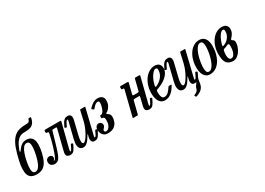

<svg xmlns="http://www.w3.org/2000/svg" viewBox="-6 -1767 4049 2937"><g transform="rotate(-30 2018.5 -298.5)"><path d="M511.5 -782.5Q500 -727 476.2 -697.2Q452.5 -667.5 418.5 -656.2Q384.5 -645 341 -645Q315.5 -645 286.8 -642.8Q258 -640.5 227.8 -624.2Q197.5 -608 167.2 -566.8Q137 -525.5 107.5 -447.5Q98.5 -423.5 103 -417Q107.5 -410.5 124 -434Q159.5 -484.5 193.5 -507.2Q227.5 -530 276.5 -530Q360 -530 389.8 -461.2Q419.5 -392.5 388 -250Q365 -145 332.2 -88.8Q299.5 -32.5 256 -11.2Q212.5 10 157 10Q47.5 10 17.2 -67.5Q-13 -145 23.5 -310Q50 -428.5 80.2 -510Q110.5 -591.5 150.5 -641.2Q190.5 -691 244.5 -713.2Q298.5 -735.5 372 -735.5Q416 -735.5 435 -742.2Q454 -749 464 -783.5Q467 -792 469.2 -794.5Q471.5 -797 481 -797H501.5Q510 -797 511.8 -794.2Q513.5 -791.5 511.5 -782.5ZM125 -270Q111.5 -208 106.2 -154.5Q101 -101 111.8 -68Q122.5 -35 157 -35Q191.5 -35 216.8 -67Q242 -99 259.5 -148.5Q277 -198 288.5 -250Q302.5 -312 307.5 -365.5Q312.5 -419 301.8 -452Q291 -485 256.5 -485Q222 -485 196.8 -453Q171.5 -421 154 -371.5Q136.5 -322 125 -270Z M390.5 -65Q390.5 -100.5 410.5 -117.8Q430.5 -135 453 -135Q475.5 -135 491 -122.2Q506.5 -109.5 506.5 -86Q506.5 -67.5 496 -58.5Q485.5 -49.5 485.5 -44Q485.5 -40 490.5 -40Q501.5 -40 516 -65Q530.5 -90 546.2 -132Q562 -174 577.8 -225.8Q593.5 -277.5 607.5 -332Q621.5 -386.5 632 -435.5Q635.5 -452 631.5 -458.5Q627.5 -465 614 -465H612Q596.5 -465 593 -469.5Q589.5 -474 589.5 -490V-500Q589.5 -514.5 595.2 -517.2Q601 -520 614.5 -520H859.5Q879 -520 882.2 -516Q885.5 -512 881 -495L779.5 -96Q778 -89 774 -70.8Q770 -52.5 770 -48.5Q770 -37 775.5 -37Q787.5 -37 801.8 -62.2Q816 -87.5 833 -127Q836 -133 839 -135Q842 -137 849 -134L862 -128.5Q868.5 -126 870 -123.5Q871.5 -121 868.5 -114.5Q843 -58.5 818.5 -24.2Q794 10 747 10Q723 10 701.5 -2.5Q680 -15 680 -49.5Q680 -57 682 -69.5Q684 -82 686.5 -92L775.5 -448Q778.5 -459 775.2 -462Q772 -465 759.5 -465H714.5Q698.5 -465 697.8 -459.8Q697 -454.5 692 -439Q654.5 -313.5 629.8 -227.2Q605 -141 584 -88.8Q563 -36.5 538 -13.2Q513 10 474.5 10Q435.5 10 413 -10.8Q390.5 -31.5 390.5 -65Z M879.5 -405.5Q896.5 -443 912.8 -471Q929 -499 950.8 -514.5Q972.5 -530 1006 -530Q1046 -530 1059 -501.2Q1072 -472.5 1061 -428L1003 -190Q987.5 -127.5 989.5 -88.2Q991.5 -49 1016 -49Q1032 -49 1055.2 -75.8Q1078.5 -102.5 1103.5 -146.2Q1128.5 -190 1149.5 -241.8Q1170.5 -293.5 1182 -343.5L1220.5 -512.5Q1222.5 -520 1232 -520H1302.5Q1310 -520 1311.2 -518.8Q1312.5 -517.5 1311 -511.5L1210.5 -96Q1206 -78 1201.5 -57.5Q1197 -37 1206.5 -37Q1218.5 -37 1232.8 -62.2Q1247 -87.5 1264 -127Q1267 -133 1270 -135Q1273 -137 1280 -134L1293 -128.5Q1299.5 -126 1300.8 -123.5Q1302 -121 1299.5 -114.5Q1274 -58.5 1249.5 -24.2Q1225 10 1178 10Q1138.5 10 1127 -19.5Q1115.5 -49 1126.5 -91.5L1135 -124.5Q1138 -136 1135.8 -137Q1133.5 -138 1129.5 -131Q1108.5 -95 1086 -63Q1063.5 -31 1037.5 -11Q1011.5 9 979.5 9Q950 9 928.5 -8.8Q907 -26.5 901.2 -67.5Q895.5 -108.5 913 -179L973.5 -424Q975 -430.5 978.8 -444.5Q982.5 -458.5 983.2 -470.8Q984 -483 976.5 -483Q963 -483 948 -457.8Q933 -432.5 915 -393Q912 -387 909 -385Q906 -383 899 -386L886 -391.5Q879.5 -394 878.2 -396.5Q877 -399 879.5 -405.5Z M1296 -114Q1296 -150 1315.2 -172.5Q1334.5 -195 1360 -195Q1380.5 -195 1398.8 -180Q1417 -165 1417 -137Q1417 -119 1406.5 -105.5Q1396 -92 1385.5 -80.8Q1375 -69.5 1375 -58Q1375 -45.5 1383.2 -38Q1391.5 -30.5 1402 -30.5Q1439 -30.5 1464.5 -70.8Q1490 -111 1490 -170Q1490 -201.5 1485.5 -215.5Q1481 -229.5 1466.5 -233.5Q1455.5 -236.5 1449.2 -235.8Q1443 -235 1440.5 -238.2Q1438 -241.5 1438 -256V-265Q1438 -287 1444.2 -286.2Q1450.5 -285.5 1463 -288Q1480.5 -292 1494.8 -310.8Q1509 -329.5 1519 -356Q1529 -382.5 1534.5 -409.2Q1540 -436 1540 -456Q1540 -474 1533.2 -481Q1526.5 -488 1512 -488Q1493.5 -488 1473.8 -474.5Q1454 -461 1428 -430Q1420 -420 1415 -414.8Q1410 -409.5 1399 -418.5L1384 -431Q1373 -440 1377.5 -445.2Q1382 -450.5 1391 -459.5Q1432 -501 1465.8 -518Q1499.5 -535 1532 -535Q1581.5 -535 1611.2 -512.5Q1641 -490 1641 -441Q1641 -386.5 1618.2 -346.5Q1595.5 -306.5 1572 -289.5Q1556 -278.5 1547.5 -274.8Q1539 -271 1539 -262.5Q1539 -256.5 1546.8 -252.5Q1554.5 -248.5 1567.5 -238Q1596 -215.5 1596 -175Q1596 -132.5 1579.5 -89.8Q1563 -47 1522.8 -18.5Q1482.5 10 1412 10Q1368.5 10 1343.2 -10.2Q1318 -30.5 1307 -59.2Q1296 -88 1296 -114Z M2276.5 -495 2175.5 -96Q2173.5 -89 2169.8 -70.8Q2166 -52.5 2166 -48.5Q2166 -37 2171.5 -37Q2183.5 -37 2197.8 -62.2Q2212 -87.5 2229 -127Q2232 -133 2235 -135Q2238 -137 2245 -134L2258 -128.5Q2264.5 -126 2265.8 -123.5Q2267 -121 2264.5 -114.5Q2239 -58.5 2214.5 -24.2Q2190 10 2143 10Q2119 10 2097.5 -2.5Q2076 -15 2076 -49.5Q2076 -57 2078 -69.5Q2080 -82 2082.5 -92L2115 -224Q2118.5 -239 2114.5 -242Q2110.5 -245 2091.5 -245H2038.5Q2020.5 -245 2013.8 -242.8Q2007 -240.5 2003 -226L1950 -15.5Q1947.5 -5.5 1944.8 -3Q1942 -0.5 1929 -0.5H1869Q1854.5 -0.5 1855.8 -5.2Q1857 -10 1859.5 -20.5L1966 -448Q1968.5 -459 1965.5 -462Q1962.5 -465 1950 -465H1944Q1931.5 -465 1927.8 -468.2Q1924 -471.5 1924 -484V-504Q1924 -514.5 1928.2 -517.2Q1932.5 -520 1942 -520H2050Q2069.5 -520 2072.5 -516Q2075.5 -512 2071.5 -495L2029 -327Q2024.5 -309.5 2027.5 -304.8Q2030.5 -300 2053.5 -300H2108.5Q2124.5 -300 2129.8 -302.8Q2135 -305.5 2138 -318L2184 -504Q2185.5 -511 2189 -515.5Q2192.5 -520 2202 -520H2255Q2274.5 -520 2277.8 -516Q2281 -512 2276.5 -495Z M2289.5 -180Q2289.5 -255 2309.5 -318.8Q2329.5 -382.5 2364.8 -430Q2400 -477.5 2446 -503.8Q2492 -530 2543.5 -530Q2590.5 -530 2618.2 -504.2Q2646 -478.5 2646 -432Q2646 -388 2625 -351.2Q2604 -314.5 2569.5 -285Q2535 -255.5 2493.2 -233.8Q2451.5 -212 2409.5 -198.5Q2393.5 -193.5 2387.5 -186.2Q2381.5 -179 2381.5 -155Q2381.5 -99.5 2395.5 -69.2Q2409.5 -39 2437 -39Q2478.5 -39 2509.5 -69.8Q2540.5 -100.5 2567.5 -144Q2571.5 -150.5 2575.8 -151.8Q2580 -153 2591 -153H2605.5Q2620 -153 2622.5 -150.2Q2625 -147.5 2618.5 -136Q2597 -97.5 2568.8 -64.2Q2540.5 -31 2503.8 -10.5Q2467 10 2420 10Q2376 10 2347 -16.8Q2318 -43.5 2303.8 -86.8Q2289.5 -130 2289.5 -180ZM2413.5 -244Q2479 -274 2520.8 -327.2Q2562.5 -380.5 2563 -447Q2564 -483 2534 -483Q2511 -483 2483.8 -454.2Q2456.5 -425.5 2433 -379Q2409.5 -332.5 2396.5 -278Q2391.5 -258 2393.5 -247.2Q2395.5 -236.5 2413.5 -244Z M2646 -405.5Q2663 -443 2679.2 -471Q2695.5 -499 2717.2 -514.5Q2739 -530 2772.5 -530Q2812.5 -530 2825.5 -501.2Q2838.5 -472.5 2827.5 -428L2769.5 -190Q2754 -127.5 2756 -88.2Q2758 -49 2782.5 -49Q2798.5 -49 2821.8 -75.8Q2845 -102.5 2870 -146.2Q2895 -190 2916 -241.8Q2937 -293.5 2948.5 -343.5L2987 -512.5Q2989 -520 2998.5 -520H3069Q3076.5 -520 3077.8 -518.8Q3079 -517.5 3077.5 -511.5L2977 -96Q2972.5 -78 2968 -57.5Q2963.5 -37 2973 -37Q2985 -37 2999.2 -62.2Q3013.5 -87.5 3030.5 -127Q3033.5 -133 3036.5 -135Q3039.5 -137 3046.5 -134L3059.5 -128.5Q3066 -126 3067.2 -123.5Q3068.5 -121 3066 -114.5Q3059 -99 3052.8 -85.2Q3046.5 -71.5 3039 -58.5Q3027 -36.5 3021.8 -14Q3016.5 8.5 3013 40Q3006.5 99.5 2974.2 136.5Q2942 173.5 2871 198Q2863 201 2861 200Q2859 199 2854.5 192.5L2844 178.5Q2839 172 2842.2 169.8Q2845.5 167.5 2852.5 164Q2883 148.5 2899 135.2Q2915 122 2920.5 101.5Q2929 73 2938 57.2Q2947 41.5 2964 20Q2967 16 2970 12Q2975 5.5 2973 6.2Q2971 7 2964 8Q2955 10 2944.5 10Q2905 10 2893.5 -19.5Q2882 -49 2893 -91.5L2901.5 -124.5Q2904.5 -136 2902.2 -137Q2900 -138 2896 -131Q2875 -95 2852.5 -63Q2830 -31 2804 -11Q2778 9 2746 9Q2716.5 9 2695 -8.8Q2673.5 -26.5 2667.8 -67.5Q2662 -108.5 2679.5 -179L2740 -424Q2741.5 -430.5 2745.2 -444.5Q2749 -458.5 2749.8 -470.8Q2750.5 -483 2743 -483Q2729.5 -483 2714.5 -457.8Q2699.5 -432.5 2681.5 -393Q2678.5 -387 2675.5 -385Q2672.5 -383 2665.5 -386L2652.5 -391.5Q2646 -394 2644.8 -396.5Q2643.5 -399 2646 -405.5Z M3082.5 -180Q3082.5 -254 3101 -317.8Q3119.5 -381.5 3152.8 -429Q3186 -476.5 3231 -503.2Q3276 -530 3328.5 -530Q3377 -530 3406.8 -506Q3436.5 -482 3450.2 -442Q3464 -402 3464 -354Q3464 -279.5 3447 -213.5Q3430 -147.5 3397.8 -97.2Q3365.5 -47 3319.8 -18.5Q3274 10 3217 10Q3171 10 3141 -16.5Q3111 -43 3096.8 -86.5Q3082.5 -130 3082.5 -180ZM3173 -125Q3173 -84.5 3183.5 -59.8Q3194 -35 3222.5 -35Q3250 -35 3273.5 -59.8Q3297 -84.5 3315.2 -125Q3333.5 -165.5 3346.2 -213.5Q3359 -261.5 3365.8 -309.2Q3372.5 -357 3372.5 -395Q3372.5 -435.5 3362 -460.2Q3351.5 -485 3323 -485Q3295.5 -485 3272 -460.2Q3248.5 -435.5 3230.2 -395Q3212 -354.5 3199.2 -306.5Q3186.5 -258.5 3179.8 -210.8Q3173 -163 3173 -125Z M3477 -190Q3477 -265 3497.5 -327.2Q3518 -389.5 3553 -435Q3588 -480.5 3632.2 -505.2Q3676.5 -530 3723.5 -530Q3782 -530 3806.5 -503Q3831 -476 3831 -437Q3831 -395 3810.2 -359.8Q3789.5 -324.5 3768 -305Q3756.5 -294.5 3757.8 -286.8Q3759 -279 3777 -268Q3792.5 -258.5 3797 -246.2Q3801.5 -234 3801.5 -215Q3801.5 -182.5 3788.5 -143.8Q3775.5 -105 3751.8 -70Q3728 -35 3695.8 -12.5Q3663.5 10 3625 10Q3553.5 10 3515.2 -33.8Q3477 -77.5 3477 -190ZM3616.5 -269Q3657 -283 3686.2 -310.5Q3715.5 -338 3731.2 -372.8Q3747 -407.5 3747 -442Q3747 -466 3741.2 -474.5Q3735.5 -483 3719 -483Q3701 -483 3678.8 -459.2Q3656.5 -435.5 3635.5 -394Q3614.5 -352.5 3599 -298Q3593.5 -278 3595.8 -270.2Q3598 -262.5 3616.5 -269ZM3658 -244Q3642.5 -236 3630 -231.8Q3617.5 -227.5 3603 -223.5Q3586 -218.5 3581.8 -208.5Q3577.5 -198.5 3574 -175Q3569 -143 3570.8 -111.8Q3572.5 -80.5 3583.8 -59.8Q3595 -39 3617.5 -39Q3646 -39 3664.5 -63.5Q3683 -88 3691.8 -126Q3700.5 -164 3700.5 -205Q3700.5 -227.5 3698.8 -234.5Q3697 -241.5 3692 -247Q3688 -251.5 3680.5 -251.8Q3673 -252 3658 -244Z"/></g></svg>

Font: Besley* Condensed
Style: Italic
Weight: 400
Width: 3
Italic angle: -13°
Designer: Owen Earl
Foundry: indestructible type*
Version: Version 3.000; ttfautohint (v1.8.3)